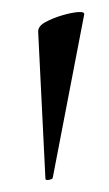

<svg xmlns="http://www.w3.org/2000/svg" viewBox="-20 -660 180 317"><path d="M55 -365 43 -608Q43 -617 55 -623.5Q67 -630 82 -634.5Q97 -639 108.5 -640Q120 -641 119 -636L67 -366Q66 -364 60.5 -363Q55 -362 55 -365Z"/></svg>

Font: Cormorant Garamond Light
Style: Regular
Weight: 400
Version: Version 4.001